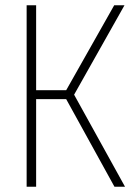

<svg xmlns="http://www.w3.org/2000/svg" viewBox="-20 -708 518 728"><path d="M81 0V-688H117V-366H231L413 -688H452L261 -349L454 0H414L231 -332H117V0Z"/></svg>

Font: Saira Condensed Thin
Style: Regular
Weight: 250
Width: 3
Designer: Hector Gatti with collaboration of the Omnibus-Type team
Foundry: Omnibus-Type
Version: Version 1.101